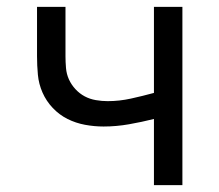

<svg xmlns="http://www.w3.org/2000/svg" viewBox="-20 -540 640 560"><path d="M429 0V-193Q393 -184 356 -177.5Q319 -171 282 -171Q255 -171 228 -176Q201 -181 177 -193Q153 -205 134 -225Q115 -245 104 -270Q93 -295 90.5 -322Q88 -349 88 -376V-520H171V-376Q171 -359 172.5 -341.5Q174 -324 181 -308.5Q188 -293 200 -280Q212 -267 227 -259Q242 -251 259.5 -248Q277 -245 294 -245Q328 -245 362 -252.5Q396 -260 429 -269V-520H512V0Z"/></svg>

Font: Nova Nerd Font
Style: Regular
Weight: 400
Designer: Belleve Invis
Foundry: Belleve Invis
Version: Version 24.1.4; ttfautohint (v1.8.4);Nerd Fonts 3.1.1